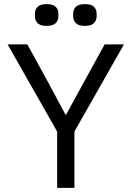

<svg xmlns="http://www.w3.org/2000/svg" viewBox="-20 -914 640 934"><path d="M258 0V-274L17 -698H113L213 -516L298 -357H302L389 -516L489 -698H583L342 -274V0ZM207 -788Q176 -788 163 -801.5Q150 -815 150 -834V-848Q150 -868 163 -881Q176 -894 207 -894Q238 -894 251 -881Q264 -868 264 -848V-834Q264 -815 251 -801.5Q238 -788 207 -788ZM393 -788Q362 -788 349 -801.5Q336 -815 336 -834V-848Q336 -868 349 -881Q362 -894 393 -894Q424 -894 437 -881Q450 -868 450 -848V-834Q450 -815 437 -801.5Q424 -788 393 -788Z"/></svg>

Font: Lilex Nerd Font
Style: Regular
Weight: 400
Designer: Mike Abbink, Paul van der Laan, Pieter van Rosmalen, Mikhael Khrustik
Foundry: Mikhael Khrustik
Version: Version 2.400; ttfautohint (v1.8.4.7-5d5b);Nerd Fonts 3.3.0